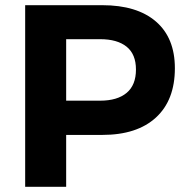

<svg xmlns="http://www.w3.org/2000/svg" viewBox="-20 -720 718 740"><path d="M374 -700Q508 -700 581 -637Q654 -574 654 -457Q654 -334 581 -267Q508 -200 374 -200H235V0H77V-700ZM235 -332H366Q432 -332 468 -362Q504 -392 504 -452Q504 -511 468 -540Q432 -569 366 -569H235Z"/></svg>

Font: Montserrat Semi Bold
Style: Regular
Weight: 600
Designer: Julieta Ulanovsky
Foundry: Julieta Ulanovsky
Version: Version 3.001 September 28, 2015